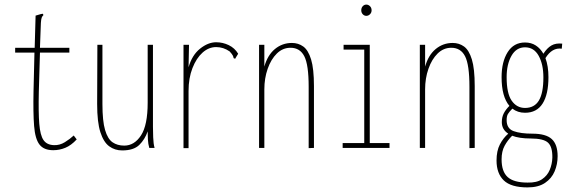

<svg xmlns="http://www.w3.org/2000/svg" viewBox="-20 -644 2490 836"><path d="M212 10Q171 10 152 -14.5Q133 -39 128.5 -95.5Q124 -152 126 -248L130 -415H46V-436H131L135 -576L159 -583L167 -584L169 -578Q164 -574 161.5 -567Q159 -560 158 -544L154 -436H282V-415H154L149 -243Q147 -155 151 -105Q155 -55 169.5 -34Q184 -13 215 -12Q240 -11 262.5 -25Q285 -39 301 -54L314 -37Q290 -11 264.5 -0.5Q239 10 212 10Z M512 11Q480 11 455.5 -7Q431 -25 417 -68.5Q403 -112 403 -191L404 -449H426V-191Q426 -117 437.5 -78Q449 -39 470 -24.5Q491 -10 521 -10Q565 -10 594 -54.5Q623 -99 623 -197V-449H646V-92Q646 -74 647 -46Q648 -18 653 0H630Q625 -17 624 -36.5Q623 -56 623 -72Q611 -37 586.5 -13Q562 11 512 11Z M779 -449H803L801 -351Q816 -404 851 -432Q886 -460 921 -460Q950 -460 976 -447.5Q1002 -435 1017 -410L1006 -392L1004 -388L997 -391Q997 -395 994 -401.5Q991 -408 980 -420Q953 -439 921 -439Q889 -439 862 -415Q835 -391 818 -347.5Q801 -304 801 -248V1H779Z M1108 0V-449H1131V-354Q1145 -404 1177 -430.5Q1209 -457 1251 -457Q1279 -457 1300.5 -441.5Q1322 -426 1334.5 -385.5Q1347 -345 1347 -269V0L1324 1V-266Q1324 -362 1305 -399Q1286 -436 1245 -436Q1211 -436 1185.5 -411Q1160 -386 1145.5 -344.5Q1131 -303 1131 -255V0Z M1472 0V-21H1566V-428H1476V-449H1590V-21H1676V0ZM1575 -575Q1566 -575 1559.5 -582Q1553 -589 1553 -599Q1553 -610 1559.5 -617Q1566 -624 1575 -624Q1584 -624 1591 -617Q1598 -610 1598 -599Q1598 -589 1591 -582Q1584 -575 1575 -575Z M1808 0V-449H1831V-354Q1845 -404 1877 -430.5Q1909 -457 1951 -457Q1979 -457 2000.5 -441.5Q2022 -426 2034.5 -385.5Q2047 -345 2047 -269V0L2024 1V-266Q2024 -362 2005 -399Q1986 -436 1945 -436Q1911 -436 1885.5 -411Q1860 -386 1845.5 -344.5Q1831 -303 1831 -255V0Z M2266 -153Q2234 -153 2211 -171Q2197 -157 2191.5 -147.5Q2186 -138 2186 -121Q2186 -84 2216.5 -73Q2247 -62 2298 -62Q2357 -62 2382.5 -38.5Q2408 -15 2408 36Q2408 71 2395 102Q2382 133 2353 152.5Q2324 172 2277 172Q2205 172 2173.5 141.5Q2142 111 2142 55Q2142 13 2156.5 -15Q2171 -43 2193 -62Q2165 -80 2165 -112Q2165 -134 2173.5 -150.5Q2182 -167 2198 -183Q2164 -223 2164 -308Q2164 -375 2190.5 -417Q2217 -459 2266 -459Q2293 -459 2313 -446Q2333 -433 2346 -410Q2362 -435 2381 -446Q2400 -457 2428 -454L2426 -432Q2384 -438 2355 -391Q2368 -356 2368 -308Q2368 -233 2342.5 -193Q2317 -153 2266 -153ZM2266 -174Q2307 -174 2326.5 -206.5Q2346 -239 2346 -307Q2346 -364 2325.5 -401Q2305 -438 2266 -438Q2228 -438 2207 -401Q2186 -364 2186 -308Q2186 -237 2208 -205.5Q2230 -174 2266 -174ZM2164 50Q2164 103 2190.5 127Q2217 151 2277 151Q2317 152 2340 136.5Q2363 121 2373.5 96Q2384 71 2385 43Q2386 -4 2366.5 -22.5Q2347 -41 2290 -41Q2241 -41 2210 -53Q2190 -33 2177 -9Q2164 15 2164 50Z"/></svg>

Font: Inconsolata ExtraCondensed ExtraLight
Style: Regular
Weight: 200
Width: 2
Monospace: yes
Designer: Raph Levien, Cyreal, Brenton Simpson
Foundry: Raph Levien, Cyreal, Google
Version: Version 3.001; ttfautohint (v1.8.2.53-6de2)